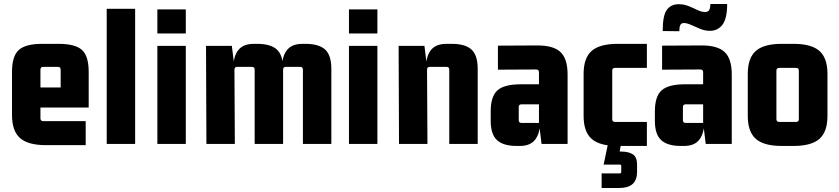

<svg xmlns="http://www.w3.org/2000/svg" viewBox="-20 -719 4193 959"><path d="M408 6H210Q120 6 80 -29.5Q40 -65 40 -144V-360Q40 -439 74 -469.5Q108 -500 190 -500H273Q356 -500 389.5 -469.5Q423 -439 423 -360V-182H166V-282H283V-371Q283 -385 269 -385H196Q182 -385 182 -371V-128Q182 -114 196 -114H408Z M655 0H513V-675H655Z M908 0H766V-490H908ZM908 -552H766V-672H908Z M1248 -500H1264Q1332 -500 1363 -471.5Q1394 -443 1394 -375V0H1252V-371Q1252 -385 1238 -385H1165Q1151 -385 1151 -371L1153 0H1011L1009 -490H1138L1151 -385H1146Q1146 -438 1170.5 -469Q1195 -500 1248 -500ZM1491 -500H1505Q1573 -500 1604 -471.5Q1635 -443 1635 -375V0H1493V-371Q1493 -385 1479 -385H1408Q1394 -385 1394 -371H1389V-385Q1389 -438 1413.5 -469Q1438 -500 1491 -500Z M1865 0H1723V-490H1865ZM1865 -552H1723V-672H1865Z M2210 -500H2236Q2304 -500 2335 -471.5Q2366 -443 2366 -375V0H2224V-371Q2224 -385 2210 -385H2127Q2113 -385 2113 -371L2115 0H1973L1971 -490H2100L2113 -385H2108Q2108 -438 2132.5 -469Q2157 -500 2210 -500Z M2576 10H2561Q2494 10 2462.5 -19Q2431 -48 2431 -115V-163Q2431 -238 2465 -268Q2499 -298 2581 -298H2688V-198H2585Q2571 -198 2571 -184V-119Q2571 -105 2585 -105H2672V-358Q2672 -372 2658 -372L2467 -371V-491L2660 -492Q2743 -493 2779 -459.5Q2815 -426 2815 -347V0H2685L2672 -105H2677Q2677 -53 2653 -21.5Q2629 10 2576 10Z M3211 10H3065Q2975 10 2935 -25.5Q2895 -61 2895 -140V-350Q2895 -429 2935 -464.5Q2975 -500 3065 -500H3211V-380H3052Q3038 -380 3038 -366V-124Q3038 -110 3052 -110H3211ZM3083 140V110Q3083 103 3076 103H2995L3020 -16L3083 -5L3075 38H3082Q3120 38 3141 52Q3162 66 3162 102V140Q3162 220 3073 220H2985V147H3076Q3083 147 3083 140Z M3396 10H3381Q3314 10 3282.5 -19Q3251 -48 3251 -115V-163Q3251 -238 3285 -268Q3319 -298 3401 -298H3508V-198H3405Q3391 -198 3391 -184V-119Q3391 -105 3405 -105H3492V-358Q3492 -372 3478 -372L3287 -371V-491L3480 -492Q3563 -493 3599 -459.5Q3635 -426 3635 -347V0H3505L3492 -105H3497Q3497 -53 3473 -21.5Q3449 10 3396 10ZM3373 -563 3290 -564Q3290 -641 3310.5 -669.5Q3331 -698 3370 -698Q3396 -698 3419.5 -688.5Q3443 -679 3463.5 -669Q3484 -659 3501 -659Q3517 -659 3522.5 -669Q3528 -679 3528 -699H3612Q3612 -626 3588.5 -595.5Q3565 -565 3526 -565Q3501 -565 3477 -575Q3453 -585 3432 -594.5Q3411 -604 3396 -604Q3383 -604 3378 -594Q3373 -584 3373 -563Z M3956 -380H3872Q3858 -380 3858 -366V-124Q3858 -110 3872 -110H3956Q3970 -110 3970 -124V-366Q3970 -380 3956 -380ZM3715 -140V-350Q3715 -429 3755 -464.5Q3795 -500 3885 -500H3943Q4033 -500 4073 -464.5Q4113 -429 4113 -350V-140Q4113 -61 4073 -25.5Q4033 10 3943 10H3885Q3795 10 3755 -25.5Q3715 -61 3715 -140Z"/></svg>

Font: Gemunu Libre ExtraLight ExtraBold
Style: Regular
Weight: 800
Version: Version 1.100